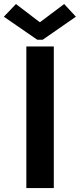

<svg xmlns="http://www.w3.org/2000/svg" viewBox="-45 -956 406 976"><path d="M88.9 -719.7H228.5V0H88.9ZM156.2 -843.8H159.2L281.2 -935.5L340.8 -871.1L171.9 -753.9H144.5L-25.4 -871.1L36.1 -935.5Z"/></svg>

Font: Reddit Sans Chocolate
Style: Bold
Weight: 700
Designer: Stephen Hutchings
Foundry: Reddit
Version: Version 1.011